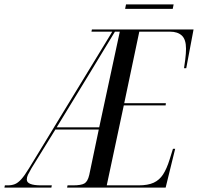

<svg xmlns="http://www.w3.org/2000/svg" viewBox="-77 -847 894 867"><path d="M-57 0 -55 -10H-42Q-24 -10 -10 -15.5Q4 -21 19 -37.5Q34 -54 54 -87L430 -704H336L338 -714H797L764 -539H754Q756 -550 759.5 -578Q763 -606 763 -627Q763 -669 744 -686.5Q725 -704 691 -704H552L484 -381H672L671 -371H482L405 -10H549Q591 -10 617 -22Q643 -34 659.5 -59.5Q676 -85 689 -127L704 -175H714L671 0H226L228 -10H253Q289 -10 304 -18.5Q319 -27 326 -57L369 -262H173L65 -87Q54 -68 49 -57.5Q44 -47 44 -36Q44 -10 109 -10H157L155 0ZM179 -272H371L464 -704H442Q409 -650 385.5 -611Q362 -572 334 -526ZM488 -807 492 -827H707L703 -807Z"/></svg>

Font: Noto Serif Display ExtraCondensed
Style: Italic
Weight: 400
Width: 2
Italic angle: -12°
Designer: Monotype Design Team
Foundry: Monotype Imaging Inc.
Version: Version 2.009